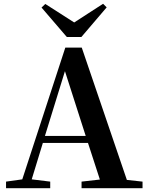

<svg xmlns="http://www.w3.org/2000/svg" viewBox="-20 -997 786 1017"><path d="M12 0V-35L98 -47L326 -745H413L652 -44L735 -35V0H412V-35L509 -46L446 -240H207L148 -47L246 -35V0ZM218 -277H434L324 -620ZM334 -801 200 -957 220 -976 373 -878 526 -977 545 -958 411 -801Z"/></svg>

Font: GenRyuMin TW B
Style: Regular
Weight: 700
Version: Version 1.501;PS 1;hotconv 16.6.51;makeotf.lib2.5.65220